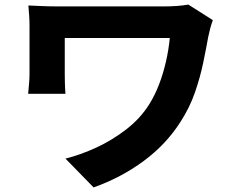

<svg xmlns="http://www.w3.org/2000/svg" viewBox="-20 -759 1040 839"><path d="M910 -671Q907 -663 902.5 -648.5Q898 -634 895 -619.5Q892 -605 890 -598Q881 -548 868 -485Q855 -422 832 -355.5Q809 -289 769 -227Q707 -129 608.5 -56Q510 17 389 60L266 -66Q331 -82 400.5 -114Q470 -146 531.5 -193.5Q593 -241 632 -303Q657 -343 675 -390Q693 -437 705 -489Q717 -541 722 -593Q708 -593 680.5 -593Q653 -593 615.5 -593Q578 -593 536.5 -593Q495 -593 453 -593Q411 -593 373.5 -593Q336 -593 307 -593Q278 -593 263 -593Q263 -584 263 -569Q263 -554 263 -536.5Q263 -519 263 -501Q263 -483 263 -466Q263 -449 263 -436Q263 -425 263.5 -399.5Q264 -374 266 -349H103Q105 -374 107 -394.5Q109 -415 109 -436Q109 -452 109 -479.5Q109 -507 109 -539Q109 -571 109 -600Q109 -629 109 -647Q109 -668 107.5 -691Q106 -714 104 -735Q129 -734 162 -732.5Q195 -731 231 -731Q239 -731 265.5 -731Q292 -731 329 -731Q366 -731 409.5 -731Q453 -731 496.5 -731Q540 -731 580.5 -731Q621 -731 652 -731Q683 -731 699 -731Q727 -731 754 -733Q781 -735 803 -739Z"/></svg>

Font: Noto Sans SC ExtraBold
Style: Regular
Weight: 800
Designer: Ryoko NISHIZUKA 西塚涼子 (kana, bopomofo & ideographs); Paul D. Hunt (Latin, Greek & Cyrillic); Sandoll Communications 산돌커뮤니
Foundry: Adobe
Version: Version 2.004-H2;hotconv 1.0.118;makeotfexe 2.5.65603